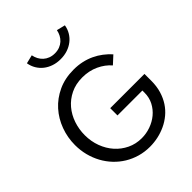

<svg xmlns="http://www.w3.org/2000/svg" viewBox="-286 -1204 1375 1375"><g transform="rotate(-45 401.0 -517.0)"><path d="M417.7 14.5Q364.5 14.5 316.4 0.7Q268.2 -13.2 226.8 -38.4Q185.5 -63.6 152 -99.1Q118.6 -134.5 95 -177.7Q71.4 -220.9 58.6 -270.7Q45.9 -320.5 45.9 -374.1Q45.9 -450 71.8 -520.5Q97.7 -590.9 146.1 -645Q194.5 -699.1 264.1 -731.4Q333.6 -763.6 420.9 -763.6Q465.9 -763.6 505.7 -754.8Q545.5 -745.9 580.2 -729.5Q615 -713.2 645 -690.2Q675 -667.3 700 -639.5L641.4 -585.5Q605 -628.2 549.1 -654.1Q493.2 -680 425.5 -680Q358.6 -680 306.6 -654.5Q254.5 -629.1 218.6 -586.6Q182.7 -544.1 164.1 -488.9Q145.5 -433.6 145.5 -374.5Q145.5 -311.8 166.1 -256.4Q186.8 -200.9 223.4 -159.8Q260 -118.6 310.2 -94.5Q360.5 -70.5 419.1 -70.5Q465.5 -70.5 509.3 -85.9Q553.2 -101.4 587.5 -129.8Q621.8 -158.2 642.7 -198.2Q663.6 -238.2 663.6 -287.7V-309.1H411.4V-382.7H758.2V-313.2Q758.2 -257.3 744.3 -211.4Q730.5 -165.5 706.6 -129.1Q682.7 -92.7 650 -65.7Q617.3 -38.6 579.3 -20.9Q541.4 -3.2 500.2 5.7Q459.1 14.5 417.7 14.5ZM409.1 -881.4Q370.9 -881.4 338.4 -892.3Q305.9 -903.2 280.7 -923Q255.5 -942.7 238.9 -970.5Q222.3 -998.2 216.8 -1031.8L281.8 -1047.7Q285.9 -1025.5 296.1 -1005.9Q306.4 -986.4 322.5 -971.6Q338.6 -956.8 360.5 -948.4Q382.3 -940 409.1 -940Q435.9 -940 457.7 -948.4Q479.5 -956.8 495.7 -971.6Q511.8 -986.4 522 -1005.9Q532.3 -1025.5 536.4 -1047.7L601.4 -1031.8Q595.9 -998.2 579.3 -970.5Q562.7 -942.7 537.5 -923Q512.3 -903.2 479.8 -892.3Q447.3 -881.4 409.1 -881.4Z"/></g></svg>

Font: Spartan Med
Style: Regular
Weight: 500
Designer: Matt Bailey, Mirko Velimirovic
Foundry: Matt Bailey
Version: Version 1.005